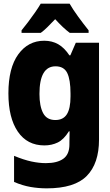

<svg xmlns="http://www.w3.org/2000/svg" viewBox="-20 -786 603 1051"><path d="M236 245Q191 245 147.5 237.5Q104 230 57 210V67Q110 89 152 98Q194 107 231 107Q293 107 326.5 83Q360 59 360 5V-4Q360 -22 360.5 -36Q361 -50 361 -67H357Q329 -22 296 -6Q263 10 223 10Q129 10 77.5 -65.5Q26 -141 26 -275Q26 -414 80 -488.5Q134 -563 222 -563Q265 -563 298.5 -544Q332 -525 360 -483H365L395 -552H522V-22Q522 109 455 177Q388 245 236 245ZM283 -129Q326 -129 346 -160.5Q366 -192 366 -258V-274Q366 -350 348 -386.5Q330 -423 284 -423Q196 -423 196 -272Q196 -205 216 -167Q236 -129 283 -129ZM98 -620Q113 -638 133.5 -665Q154 -692 173 -719.5Q192 -747 203 -766H361Q380 -733 408.5 -694Q437 -655 465 -620V-606H362Q343 -620 323.5 -638.5Q304 -657 282 -681Q258 -656 239.5 -637.5Q221 -619 203 -606H98Z"/></svg>

Font: Noto Sans Mono SemiCondensed Black
Style: Regular
Weight: 900
Width: 4
Designer: Monotype Design Team
Foundry: Monotype Imaging Inc.
Version: Version 2.014; ttfautohint (v1.8.4.7-5d5b)